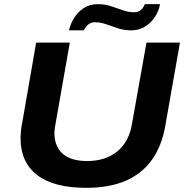

<svg xmlns="http://www.w3.org/2000/svg" viewBox="-20 -892 891 924"><path d="M395 12Q239 12 159 -49.5Q79 -111 79 -226Q79 -242 80.5 -260Q82 -278 86 -296L154 -687H316L247 -295Q245 -285 243.5 -273.5Q242 -262 242 -251Q242 -187 282 -152Q322 -117 399 -117Q488 -117 544.5 -163.5Q601 -210 615 -295L685 -687H846L775 -284Q758 -188 710.5 -122Q663 -56 584.5 -22Q506 12 395 12ZM312 -746Q319 -777 336.5 -805.5Q354 -834 383 -853Q412 -872 450 -872Q484 -872 513.5 -862.5Q543 -853 570.5 -843Q598 -833 625 -833Q644 -833 657 -843.5Q670 -854 677 -872H750Q745 -841 726.5 -812Q708 -783 679 -764.5Q650 -746 611 -746Q578 -746 548.5 -755.5Q519 -765 491.5 -775Q464 -785 437 -785Q418 -785 405 -774.5Q392 -764 384 -746Z"/></svg>

Font: Archivo SemiExpanded
Style: Bold Italic
Weight: 700
Width: 6
Italic angle: -10°
Designer: Hector Gatti
Foundry: Omnibus-Type
Version: Version 2.001